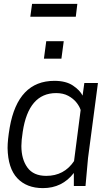

<svg xmlns="http://www.w3.org/2000/svg" viewBox="-20 -957 564 988"><path d="M18 0ZM484 -530H414ZM201 11Q117 11 69 -40Q21 -91 19 -195Q19 -237 30 -301Q72 -541 260 -541Q319 -541 355 -517Q391 -493 405 -465L414 -530H484L433 -144L420 0H360V-67Q300 11 201 11ZM218 -52Q310 -52 361 -128L395 -391Q389 -410 373 -430Q357 -450 331 -464Q305 -478 269 -478Q127 -478 97 -279Q90 -234 90 -206Q90 -138 121 -95Q152 -52 218 -52ZM308 -655ZM296 -655H206L218 -745H308ZM378 -871ZM370 -871H136L145 -937H378Z"/></svg>

Font: Tanohe Sans
Style: Italic
Weight: 400
Designer: Village Type and Design LLC & Cristiano Sobral
Foundry: Cooper Hewitt Smithsonian Design Museum
Version: Version 1.00;September 29, 2021;FontCreator 13.0.0.2655 64-b